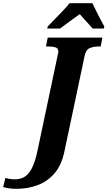

<svg xmlns="http://www.w3.org/2000/svg" viewBox="-172 -951 678 1211"><path d="M-68 240Q-95 240 -114 237Q-133 234 -152 229L-138 171Q-109 180 -78 180Q-45 180 -19 165.5Q7 151 28 112Q49 73 64 2L192 -604Q196 -617 196 -626Q196 -647 177.5 -652.5Q159 -658 130 -658H118L129 -714H474L463 -658H451Q420 -658 395 -648Q370 -638 362 -600L235 1Q217 90 172 142Q127 194 65 217Q3 240 -68 240ZM129 -784Q147 -803 172 -828.5Q197 -854 222.5 -880.5Q248 -907 267 -931H411Q420 -911 433.5 -884Q447 -857 461 -830Q475 -803 486 -784L483 -771H412Q403 -782 388 -798.5Q373 -815 357.5 -832Q342 -849 331 -862Q300 -840 265.5 -814.5Q231 -789 207 -771H126Z"/></svg>

Font: Noto Serif SemiCondensed ExtraBold
Style: Italic
Weight: 800
Width: 4
Italic angle: -12°
Designer: Monotype Design Team
Foundry: Monotype Imaging Inc.
Version: Version 2.014; ttfautohint (v1.8.4.7-5d5b)